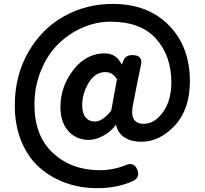

<svg xmlns="http://www.w3.org/2000/svg" viewBox="-20 -772 1047 982"><path d="M701.2 -440.4Q689.5 -389.6 662.1 -246.1Q636.7 -138.7 715.8 -138.7Q770.5 -138.7 813.5 -198.2Q856.4 -257.8 856.4 -350.6Q856.4 -486.3 778.3 -573.7Q700.2 -661.1 544.9 -661.1Q471.7 -661.1 401.4 -630.4Q331.1 -599.6 276.9 -545.9Q222.7 -492.2 189.5 -411.1Q156.2 -330.1 156.2 -236.3Q156.2 -76.2 251.5 11.2Q346.7 98.6 490.2 98.6Q558.6 98.6 624 72.3Q666 54.7 682.6 96.7Q697.3 135.7 661.1 153.3Q581.1 190.4 477.5 190.4Q391.6 190.4 316.4 163.6Q241.2 136.7 182.6 85.4Q124 34.2 89.8 -47.9Q55.7 -129.9 55.7 -232.4Q55.7 -384.8 124.5 -504.9Q193.4 -625 307.1 -688.5Q420.9 -752 556.6 -752Q736.3 -752 843.8 -642.6Q951.2 -533.2 951.2 -356.4Q951.2 -212.9 874 -129.9Q796.9 -46.9 701.2 -46.9Q651.4 -46.9 616.7 -69.3Q582 -91.8 574.2 -132.8H572.3Q547.9 -99.6 508.8 -78.1Q469.7 -56.6 434.6 -56.6Q369.1 -56.6 329.1 -102.1Q289.1 -147.5 289.1 -224.6Q289.1 -329.1 355 -414.1Q420.9 -499 514.6 -499Q575.2 -499 601.6 -443.4H603.5L609.4 -457Q619.1 -490.2 657.2 -490.2Q710.9 -490.2 701.2 -440.4ZM548.8 -206.1 578.1 -366.2Q556.6 -403.3 518.6 -403.3Q466.8 -403.3 433.6 -348.6Q400.4 -293.9 400.4 -233.4Q400.4 -192.4 418 -171.4Q435.5 -150.4 465.8 -150.4Q503.9 -150.4 548.8 -206.1Z"/></svg>

Font: GenSenMaruGothic TW TTF Bold
Style: Regular
Weight: 700
Version: Version 1.301